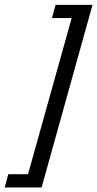

<svg xmlns="http://www.w3.org/2000/svg" viewBox="-85 -643 410 809"><path d="M304.8 -622.6 90.3 146.8H-65.3L-50 91.1H33.1L216.9 -566.9H133.9L149.2 -622.6Z"/></svg>

Font: Playfair 5pt SemiExpanded Light
Style: Italic
Weight: 300
Width: 6
Italic angle: -15.6°
Designer: Claus Eggers Sørensen
Foundry: Claus Eggers Sørensen
Version: Version 2.203